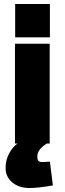

<svg xmlns="http://www.w3.org/2000/svg" viewBox="-20 -719 325 962"><path d="M230 -532H56V-699H230ZM245 210Q172 223 127 223Q75 223 41.5 195Q8 167 8 123Q8 82 26.5 48.5Q45 15 68 0H55V-500H229V0H215Q167 29 167 65Q167 81 172.5 87Q178 93 193 93L230 91Z"/></svg>

Font: Cairo Black
Style: Regular
Weight: 900
Designer: Mohamed Gaber, the designers of Titillium
Foundry: Kief Type Foundry
Version: Version 2.009; ttfautohint (v1.5.33-1714) -l 8 -r 50 -G 200 